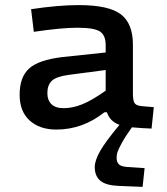

<svg xmlns="http://www.w3.org/2000/svg" viewBox="-20 -500 654 754"><path d="M352.1 155.8Q352.1 130.9 372.6 94.2Q393.1 57.6 449.2 -9.8Q411.6 -22.9 399.9 -59.1H390.1Q304.7 8.8 201.2 8.8Q135.7 8.8 96.4 -26.9Q57.1 -62.5 57.1 -127.9Q57.1 -196.8 94 -230.7Q130.9 -264.6 225.1 -275.9L395 -293.9V-323.2Q395 -361.3 372.6 -376.2Q350.1 -391.1 284.2 -391.1Q220.7 -391.1 112.8 -375L102.1 -463.9Q209 -480 289.1 -480Q407.2 -480 454.6 -443.8Q502 -407.7 502 -324.2V-130.9Q502 -103.5 509.3 -94Q516.6 -84.5 539.1 -83L584 -79.1L575.2 4.9Q542.5 3.9 498 0Q471.7 36.6 457.8 62.5Q443.8 88.4 440.9 98.6Q438 108.9 438 119.1Q438 137.2 447.3 145.8Q456.5 154.3 481 155.8L547.9 160.2L540 233.9L444.8 230Q396 228 374 209.7Q352.1 191.4 352.1 155.8ZM230 -75.2Q264.6 -75.2 302.7 -90.3Q340.8 -105.5 395 -144V-225.1L251 -206.1Q201.7 -199.7 183.8 -182.9Q166 -166 166 -134.8Q166 -106.4 182.1 -90.8Q198.2 -75.2 230 -75.2Z"/></svg>

Font: IntelOne Mono Medium
Style: Regular
Weight: 500
Designer: Fred Shallcrass
Foundry: Frere-Jones Type LLC
Version: Version 1.200;hotconv 1.1.0;makeotfexe 2.6.0;FJTRelease1.2